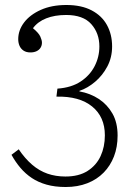

<svg xmlns="http://www.w3.org/2000/svg" viewBox="-20 -735 541 769"><path d="M243 14Q200 14 166.5 4.5Q133 -5 107.5 -22Q82 -39 62 -62.5Q42 -86 26 -115L55 -137Q80 -100 108.5 -75.5Q137 -51 170 -39.5Q203 -28 242 -28Q296 -28 331 -50.5Q366 -73 383 -110Q400 -147 400 -193Q400 -267 349 -308.5Q298 -350 206 -348L210 -380Q266 -384 303 -408.5Q340 -433 359 -470Q378 -507 378 -549Q378 -602 345.5 -638.5Q313 -675 245 -675Q199 -675 165 -661.5Q131 -648 112 -622Q135 -603 141.5 -588.5Q148 -574 148 -564Q148 -553 142.5 -544Q137 -535 126.5 -530Q116 -525 102 -525Q85 -525 74 -532.5Q63 -540 58 -552Q53 -564 53 -578Q53 -614 76.5 -645Q100 -676 143.5 -695.5Q187 -715 246 -715Q306 -715 347 -693.5Q388 -672 408.5 -634.5Q429 -597 429 -549Q429 -505 410 -469Q391 -433 361 -407.5Q331 -382 298 -371V-369Q342 -361 376 -338.5Q410 -316 430.5 -280Q451 -244 451 -192Q451 -146 436.5 -108.5Q422 -71 395 -43.5Q368 -16 329.5 -1Q291 14 243 14Z"/></svg>

Font: Literata ExtraLight
Style: Regular
Weight: 250
Designer: Latin by Veronika Burian and Jose Scaglione. Greek by Irene Vlachou. Cyrillic by Vera Evstafieva.
Foundry: TypeTogether
Version: Version 3.103;gftools[0.9.29]